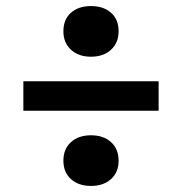

<svg xmlns="http://www.w3.org/2000/svg" viewBox="-20 -663 600 633"><path d="M371 -560Q371 -522 346 -499Q321 -476 280 -476Q239 -476 214 -499Q189 -522 189 -560Q189 -599 214 -621Q239 -643 280 -643Q321 -643 346 -621Q371 -599 371 -560ZM371 -133Q371 -95 346 -72.5Q321 -50 280 -50Q239 -50 214 -72.5Q189 -95 189 -133Q189 -172 214 -194.5Q239 -217 280 -217Q321 -217 346 -194.5Q371 -172 371 -133ZM503 -395V-298H57V-395Z"/></svg>

Font: Roboto Serif 20pt SemiBold
Style: Regular
Weight: 600
Version: Version 1.008